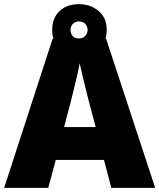

<svg xmlns="http://www.w3.org/2000/svg" viewBox="-20 -903 766 923"><path d="M515 0 480 -134H248L212 0H0L233 -717H490L726 0ZM409 -409Q404 -428 395 -463.5Q386 -499 377 -537Q368 -575 363 -599Q359 -575 350.5 -539Q342 -503 333.5 -468Q325 -433 319 -409L288 -292H440ZM360 -636Q302 -636 266.5 -669Q231 -702 231 -759Q231 -817 266.5 -850Q302 -883 360 -883Q415 -883 454 -850Q493 -817 493 -760Q493 -702 454.5 -669Q416 -636 360 -636ZM360 -718Q377 -718 389 -729.5Q401 -741 401 -759Q401 -778 389 -789Q377 -800 360 -800Q343 -800 331 -789Q319 -778 319 -759Q319 -741 329.5 -729.5Q340 -718 360 -718Z"/></svg>

Font: Noto Sans Arabic Blk
Style: Regular
Weight: 900
Designer: Monotype Design Team, Nadine Chahine, Nizar Qandah and Khaled Hosny
Foundry: Monotype Imaging Inc.
Version: Version 2.012; ttfautohint (v1.8.4.7-5d5b)